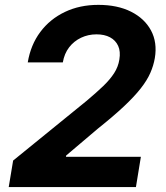

<svg xmlns="http://www.w3.org/2000/svg" viewBox="-20 -757 670 777"><path d="M15.3 0 33.1 -107.2 330.7 -349.1Q369.5 -381.7 397.4 -408.4Q425.2 -435.1 441.8 -460.8Q458.4 -486.5 463 -515.9Q468.5 -548.7 458.2 -571.3Q447.8 -594 425.3 -606Q402.8 -618 370.5 -618Q336.9 -618 308 -604.3Q279.2 -590.6 259.7 -565.4Q240.3 -540.1 234.2 -504.4H92.3Q104.1 -575.4 143.1 -627.6Q182.1 -679.7 242.3 -708.5Q302.5 -737.3 378 -737.3Q455.3 -737.3 510.3 -709.7Q565.2 -682.1 591.2 -633.6Q617.1 -585.1 606.6 -522.1Q601.4 -491.6 588.3 -461.8Q575.3 -432.1 549.7 -399.4Q524.2 -366.7 481.9 -326.9Q439.6 -287.1 375.9 -236.3L247.8 -127.7L246.8 -122.4H550.1L530.1 0Z"/></svg>

Font: Inter
Style: Italic
Weight: 400
Italic angle: -9.3988°
Designer: Rasmus Andersson
Foundry: rsms
Version: Version 4.001;git-66647c0bb